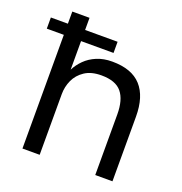

<svg xmlns="http://www.w3.org/2000/svg" viewBox="-134 -811 875 922"><g transform="rotate(20 304.0 -350.0)"><path d="M-7 -638H334V-581H-7ZM80 0V-700H168V-435Q182 -463 206 -487Q230 -511 264.5 -525.5Q299 -540 343 -540Q443 -540 491.5 -486.5Q540 -433 540 -330V0H452V-310Q452 -384 421 -422Q390 -460 317 -460Q265 -460 232 -438Q199 -416 183.5 -382Q168 -348 168 -310V0Z"/></g></svg>

Font: Golos Text
Style: Regular
Weight: 400
Designer: A.Korolkova, Vitaly Kuzmin
Foundry: ParaType Ltd
Version: Version 2.004